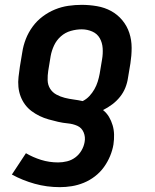

<svg xmlns="http://www.w3.org/2000/svg" viewBox="-20 -548 640 792"><path d="M227 224Q173 224 123 210Q73 196 29 172L87 84Q116 101 149.5 111.5Q183 122 220 122Q238 122 256.5 117.5Q275 113 290.5 101.5Q306 90 316 73Q326 56 329 38Q333 17 325 -2Q317 -21 299 -29Q281 -37 260 -39Q239 -41 219.5 -45.5Q200 -50 180.5 -55.5Q161 -61 143.5 -69.5Q126 -78 110.5 -89.5Q95 -101 83.5 -116.5Q72 -132 65 -150.5Q58 -169 56 -189.5Q54 -210 56.5 -231Q59 -252 62 -273L72 -333Q76 -360 86.5 -387Q97 -414 114.5 -438Q132 -462 156 -480Q180 -498 207 -509Q234 -520 262 -524Q290 -528 317 -528Q349 -528 380.5 -522.5Q412 -517 438.5 -502.5Q465 -488 484.5 -464.5Q504 -441 513.5 -412Q523 -383 523 -351Q523 -319 518 -287L508 -227Q505 -206 497 -186Q489 -166 475 -148.5Q461 -131 443 -117.5Q425 -104 405 -94Q420 -82 429.5 -66Q439 -50 444.5 -31.5Q450 -13 450.5 7Q451 27 448 48Q444 72 434 96Q424 120 408.5 141.5Q393 163 371.5 179.5Q350 196 325.5 206Q301 216 276 220Q251 224 227 224ZM321 -131Q337 -139 349 -152Q361 -165 369.5 -180Q378 -195 383 -211Q388 -227 391 -243L401 -303Q405 -326 403.5 -349Q402 -372 391.5 -390.5Q381 -409 360.5 -418Q340 -427 317 -427Q295 -427 272 -420.5Q249 -414 231 -398Q213 -382 203 -360.5Q193 -339 189 -317L179 -256Q176 -237 176.5 -217.5Q177 -198 186.5 -182.5Q196 -167 212.5 -158Q229 -149 247 -144.5Q265 -140 284 -137.5Q303 -135 321 -131Z"/></svg>

Font: Iosevka SS04 Extended Oblique
Style: Bold
Weight: 700
Width: 7
Italic angle: -9°
Monospace: yes
Designer: Belleve Invis
Foundry: Belleve Invis
Version: Version 19.0.0; ttfautohint (v1.8.4)